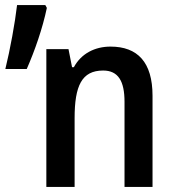

<svg xmlns="http://www.w3.org/2000/svg" viewBox="-20 -734 688 754"><path d="M158 -714H47C39 -645 20 -540 1 -463H85C117 -536 147 -622 164 -703ZM414 -551C353 -551 299 -524 270 -470H263L249 -541H162V0H273V-270C273 -397 301 -457 385 -457C444 -457 469 -416 469 -334V0H579V-358C579 -490 520 -551 414 -551Z"/></svg>

Font: Noto Sans UI SemiCondensed Medium
Style: Regular
Weight: 500
Width: 4
Designer: Monotype Design Team
Foundry: Monotype Imaging Inc.
Version: Version 1.901